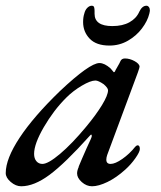

<svg xmlns="http://www.w3.org/2000/svg" viewBox="-32 -636 561 670"><path d="M-12 -32Q-12 -82 36.5 -155.5Q85 -229 177 -318Q281 -416 315 -416Q333 -416 354 -397L365 -384Q369 -384 371 -391Q389 -422 388 -422Q392 -432 404 -432Q421 -432 438 -422.5Q455 -413 455 -403Q455 -400 449 -383L342 -95Q339 -86 339 -79Q339 -64 354 -64Q370 -64 395 -81.5Q420 -99 440 -124Q445 -129 448 -129Q456 -129 456 -116Q456 -106 440.5 -84Q425 -62 405 -44Q374 -16 343 -1Q312 14 289 14Q270 14 253.5 -0.5Q237 -15 237 -31Q237 -41 243 -54Q239 -47 254.5 -83Q270 -119 285 -151Q289 -159 288 -164Q287 -169 282 -163Q195 -66 141 -26Q87 14 42 14Q23 14 5.5 -1Q-12 -16 -12 -32ZM268 -193Q303 -235 324 -269.5Q345 -304 345 -321Q345 -329 330 -342Q311 -355 301 -355Q284 -355 253.5 -337Q223 -319 199 -295Q155 -251 121 -192.5Q87 -134 87 -99Q87 -83 95 -73.5Q103 -64 116 -64Q136 -64 177.5 -99Q219 -134 268 -193ZM258 -559Q258 -576 262 -588Q265 -601 272.5 -608.5Q280 -616 288 -616Q295 -616 296.5 -610.5Q298 -605 298 -598Q298 -591 298 -588Q298 -545 360 -545Q396 -545 420 -558.5Q444 -572 454 -595Q464 -616 479 -616Q484 -616 487.5 -611.5Q491 -607 491 -600Q491 -596 489 -588Q483 -563 463.5 -537Q444 -511 414.5 -494Q385 -477 350 -477Q304 -477 281 -501Q258 -525 258 -559Z"/></svg>

Font: EB Garamond Medium
Style: Italic
Weight: 500
Italic angle: -17.2°
Designer: Georg Duffner and Octavio Pardo
Foundry: Georg Duffner
Version: Version 1.000